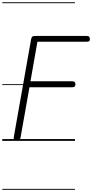

<svg xmlns="http://www.w3.org/2000/svg" viewBox="-25 -1246 815 1698"><path d="M123.5 0Q107 0 100.8 -8.2Q94.5 -16.5 96.5 -31L249.5 -895.5Q252 -912 259 -920.2Q266 -928.5 287 -928.5H739Q758 -928.5 764 -920.2Q770 -912 770 -900.5Q770 -888.5 764.2 -882.8Q758.5 -877 739 -877H306L244.5 -527.5H610.5Q629.5 -527.5 635.8 -520Q642 -512.5 642 -500Q642 -488.5 635.8 -481.2Q629.5 -474 610.5 -474H235.5L157 -31Q155 -20 149.2 -10Q143.5 0 123.5 0ZM123.5 0Q107 0 100.8 -8.2Q94.5 -16.5 96.5 -31L249.5 -895.5Q252 -912 259 -920.2Q266 -928.5 287 -928.5H739Q758 -928.5 764 -920.2Q770 -912 770 -900.5Q770 -888.5 764.2 -882.8Q758.5 -877 739 -877H306L244.5 -527.5H610.5Q629.5 -527.5 635.8 -520Q642 -512.5 642 -500Q642 -488.5 635.8 -481.2Q629.5 -474 610.5 -474H235.5L157 -31Q155 -20 149.2 -10Q143.5 0 123.5 0ZM-5 424.5H638V432.5H-5ZM-5 -16H638V0H-5ZM-5 -501.5H638V-493.5H-5ZM-5 -1226H638V-1218H-5Z"/></svg>

Font: Edu AU VIC WA NT Guides
Style: Regular
Weight: 400
Designer: Tina and Corey Anderson, Eben Sorkin, Mirko Velimirovic
Foundry: Google for Education
Version: Version 1.001